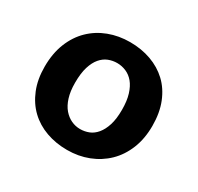

<svg xmlns="http://www.w3.org/2000/svg" viewBox="-114 -621 788 765"><g transform="rotate(30 279.5 -238.0)"><path d="M524 -242Q524 -183 505 -136Q486 -89 452.5 -56.5Q419 -24 374 -6.5Q329 11 277 11Q225 11 180.5 -5Q136 -21 103.5 -52Q71 -83 52.5 -128.5Q34 -174 34 -232Q34 -293 53 -340.5Q72 -388 105.5 -420.5Q139 -453 184 -470Q229 -487 281 -487Q333 -487 377.5 -471Q422 -455 454.5 -424.5Q487 -394 505.5 -348Q524 -302 524 -242ZM387 -237Q387 -278 378 -307Q369 -336 354 -354Q339 -372 319 -380.5Q299 -389 278 -389Q257 -389 238 -381.5Q219 -374 204 -356.5Q189 -339 180 -310Q171 -281 171 -237Q171 -198 180 -169.5Q189 -141 204.5 -123Q220 -105 239.5 -96Q259 -87 280 -87Q301 -87 320 -94.5Q339 -102 354 -120Q369 -138 378 -166.5Q387 -195 387 -237Z"/></g></svg>

Font: Ek Mukta
Style: Bold
Weight: 700
Designer: Girish Dalvi and Yashodeep Gholap
Foundry: Ek Type
Version: Version 2.538;PS 1.002;hotconv 16.6.51;makeotf.lib2.5.65220;